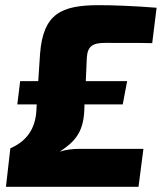

<svg xmlns="http://www.w3.org/2000/svg" viewBox="-20 -723 629 743"><path d="M387 -557C524 -557 530 -557 569 -556L586 -693C501 -700 412 -703 363 -703C217 -703 147 -670 135 -515L128 -409H58L47 -319H122L121 -298C118 -236 93 -181 20 -149L3 0H516L535 -147H289C262 -147 234 -144 211 -136C263 -171 301 -204 306 -291L307 -319H455L472 -409H312L316 -500C319 -544 338 -557 387 -557Z"/></svg>

Font: Exo 2 Extra Bold
Style: Italic
Weight: 800
Italic angle: -8°
Designer: Natanael Gama
Version: Version 1.001;PS 001.001;hotconv 1.0.88;makeotf.lib2.5.64775